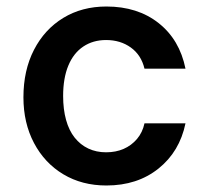

<svg xmlns="http://www.w3.org/2000/svg" viewBox="-20 -558 642 590"><path d="M307 12Q232 12 174.5 -22.5Q117 -57 84.5 -118.5Q52 -180 52 -259Q52 -342 84.5 -405Q117 -468 174.5 -503Q232 -538 307 -538Q403 -538 467.5 -487Q532 -436 550 -347H424Q414 -389 382 -412Q350 -435 306 -435Q266 -435 236 -415Q206 -395 190 -356.5Q174 -318 174 -263Q174 -222 183 -189.5Q192 -157 209.5 -135Q227 -113 251.5 -101.5Q276 -90 306 -90Q336 -90 360 -100.5Q384 -111 401 -131Q418 -151 424 -179H550Q532 -92 467 -40Q402 12 307 12Z"/></svg>

Font: DM Sans 9pt
Style: Semibold
Weight: 600
Designer: Colophon Foundry, Jonny Pinhorn
Foundry: Colophon Foundry
Version: Version 4.004;gftools[0.9.30]